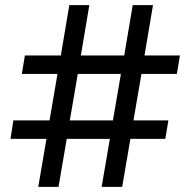

<svg xmlns="http://www.w3.org/2000/svg" viewBox="-20 -728 743 748"><path d="M669 -440H531L500 -259H636L624 -187H488L456 0H376L408 -187H240L208 0H129L161 -187H21L32 -259H173L204 -440H65L77 -512H217L250 -708H328L295 -512H464L497 -708H576L543 -512H681ZM420 -259 451 -440H283L252 -259Z"/></svg>

Font: Telex
Style: Regular
Weight: 400
Designer: Andres Torresi
Foundry: Andres Torresi
Version: Version 1.100